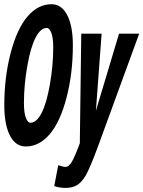

<svg xmlns="http://www.w3.org/2000/svg" viewBox="-20 -689 684 916"><path d="M292.5 207.5Q264.2 207.5 238.8 198.7L257.8 99.1Q281.7 107.4 292.5 107.4Q307.1 107.4 320.8 86.2Q334.5 64.9 360.8 -5.4L367.7 -528.3H464.8L437.5 -160.2L547.9 -528.3H644L447.8 8.8Q408.7 114.3 389.6 147Q370.6 179.7 348.4 193.6Q326.2 207.5 292.5 207.5ZM225.6 -668.9Q273.9 -668.9 300.8 -616.9Q327.6 -564.9 327.6 -472.2Q327.6 -338.9 297.4 -222.9Q267.1 -106.9 217 -48.6Q167 9.8 103 9.8Q54.2 9.8 27.3 -42.5Q0.5 -94.7 0.5 -187Q0.5 -320.3 30.8 -436Q61 -551.8 111.3 -610.4Q161.6 -668.9 225.6 -668.9ZM203.1 -555.7Q173.8 -555.7 149.9 -509.8Q126 -463.9 110.1 -373.3Q94.2 -282.7 94.2 -196.8Q94.2 -150.9 103.3 -127.2Q112.3 -103.5 125 -103.5Q154.3 -103.5 178.2 -149.4Q202.1 -195.3 218 -285.9Q233.9 -376.5 233.9 -462.4Q233.9 -508.3 224.9 -532Q215.8 -555.7 203.1 -555.7Z"/></svg>

Font: Liberation Mono
Style: Bold Italic
Weight: 700
Italic angle: -12°
Monospace: yes
Designer: Steve Matteson
Foundry: Ascender Corporation
Version: Version 2.1.5